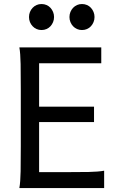

<svg xmlns="http://www.w3.org/2000/svg" viewBox="-20 -953 606 973"><path d="M456.5 -412.6V-334.5H178.2V-80.6H307.1Q379.9 -80.6 429.2 -81.5Q478.5 -82.5 507.8 -87.9V0H78.1Q83.5 -29.3 84.5 -84.7Q85.4 -140.1 85.4 -212.4V-500.5Q85.4 -572.8 84.5 -628.2Q83.5 -683.6 78.1 -712.9H493.2V-632.3H178.2V-412.6ZM127 -866.7Q127 -880.4 131.8 -892.3Q136.7 -904.3 145.3 -913.3Q153.8 -922.4 165.3 -927.5Q176.8 -932.6 190.4 -932.6Q204.1 -932.6 215.8 -927.5Q227.5 -922.4 235.8 -913.3Q244.1 -904.3 249 -892.3Q253.9 -880.4 253.9 -866.7Q253.9 -853 249 -841.1Q244.1 -829.1 235.8 -820.1Q227.5 -811 215.8 -805.9Q204.1 -800.8 190.4 -800.8Q176.8 -800.8 165.3 -805.9Q153.8 -811 145.3 -820.1Q136.7 -829.1 131.8 -841.1Q127 -853 127 -866.7ZM332 -866.7Q332 -880.4 336.9 -892.3Q341.8 -904.3 350.3 -913.3Q358.9 -922.4 370.4 -927.5Q381.8 -932.6 395.5 -932.6Q409.2 -932.6 420.9 -927.5Q432.6 -922.4 440.9 -913.3Q449.2 -904.3 454.1 -892.3Q459 -880.4 459 -866.7Q459 -853 454.1 -841.1Q449.2 -829.1 440.9 -820.1Q432.6 -811 420.9 -805.9Q409.2 -800.8 395.5 -800.8Q381.8 -800.8 370.4 -805.9Q358.9 -811 350.3 -820.1Q341.8 -829.1 336.9 -841.1Q332 -853 332 -866.7Z"/></svg>

Font: Andika Afr
Style: Regular
Weight: 400
Designer: Victor Gaultney, Annie Olsen, Julie Remington, Don Collingsworth, Eric Hays, Becca Hirsbrunner
Foundry: SIL International
Version: Version 5.000